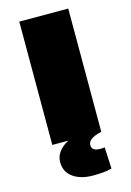

<svg xmlns="http://www.w3.org/2000/svg" viewBox="-136 -767 719 1053"><g transform="rotate(-15 223.5 -240.0)"><path d="M84 0V-700H362V0ZM257 220Q187 220 144 189Q101 158 101 103Q101 71 119.5 46Q138 21 165.5 5.5Q193 -10 220 -16L362 0Q322 9 303.5 22.5Q285 36 285 55Q285 74 298 81.5Q311 89 334 89Q341 89 347 88.5Q353 88 358 87L364 209Q327 220 257 220Z"/></g></svg>

Font: Georama Extra Expanded ExtraBold
Style: Regular
Weight: 800
Width: 8
Designer: Jean-Baptiste Levee
Foundry: Production Type
Version: Version 1.000